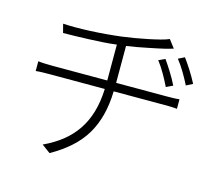

<svg xmlns="http://www.w3.org/2000/svg" viewBox="-109 -881 1218 1065"><g transform="rotate(15 500.0 -348.0)"><path d="M805 -428Q822 -428 842.5 -428.5Q863 -429 878 -431V-376Q864 -378 844 -378.5Q824 -379 807 -379H514Q512 -304 496 -242Q480 -180 449.5 -129Q419 -78 371.5 -35.5Q324 7 259 44L210 8Q270 -20 315.5 -56Q361 -92 393 -139Q425 -186 442.5 -245Q460 -304 463 -379H153Q129 -379 106.5 -378.5Q84 -378 67 -376V-432Q81 -430 105 -429Q129 -428 152 -428H464V-634Q425 -629 384 -626.5Q343 -624 303.5 -622.5Q264 -621 227 -620Q190 -619 159 -619L146 -669Q174 -667 214.5 -667Q255 -667 300.5 -669Q346 -671 392.5 -675Q439 -679 479 -684Q511 -688 549 -694.5Q587 -701 623.5 -708.5Q660 -716 691 -724Q722 -732 740 -740L775 -694Q764 -691 753.5 -688Q743 -685 732 -682Q713 -677 687.5 -672Q662 -667 633.5 -661Q605 -655 574.5 -649.5Q544 -644 515 -640V-428ZM787 -477Q771 -510 751 -545Q731 -580 708 -610L745 -627Q762 -603 785 -566.5Q808 -530 825 -495ZM847 -664Q856 -652 866.5 -636.5Q877 -621 888 -604Q899 -587 909.5 -568.5Q920 -550 929 -533L892 -514Q875 -548 854.5 -582.5Q834 -617 811 -646Z"/></g></svg>

Font: SpoqaHanSansJP-Light
Style: Regular
Weight: 300
Designer: [Source Han Sans]
Ryoko NISHIZUKA  (kana & ideographs); Paul D. Hunt (Latin, Greek & Cyrillic); Wenlong ZHANG  (bopomofo
Foundry: Spoqa (http://bi.spoqa.com)
Version: Version 1.002.20150607